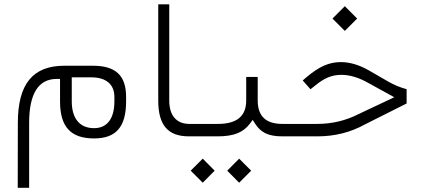

<svg xmlns="http://www.w3.org/2000/svg" viewBox="-20 -642 1993 904"><path d="M410.2 -277.8C478.5 -277.8 518.6 -245.6 518.6 -185.5V-165C518.6 -85 485.8 -38.6 422.9 -38.6C354.5 -38.6 317.9 -85 317.9 -165V-263.2V-277.8H332.5ZM117.2 -63C117.2 -201.2 160.6 -270.5 248 -270.5H262.7V-255.9V-164.1C262.7 -44.4 313.5 9.8 422.9 9.8C525.9 9.8 573.7 -43.9 573.7 -164.6V-186C573.7 -286.1 524.9 -332.5 417.5 -332.5H283.2C134.8 -332.5 64 -247.1 64 -63L63.5 242.2H117.2Z M891.6 0C900.9 0 904.3 -13.7 904.3 -27.3V-32.7C904.3 -49.8 899.9 -58.6 891.6 -58.6H871.1C810.5 -58.6 776.9 -99.1 776.9 -168V-621.6H725.1V-168.5C725.1 -52.7 770.5 0 869.6 0Z M1106 218.3 1162.6 161.6 1106 105 1049.8 161.6ZM934.6 218.3 990.7 161.6 934.6 105 877.9 161.6ZM1318.8 0C1327.1 0 1331.5 -12.2 1331.5 -27.3V-32.7C1331.5 -49.8 1327.6 -58.6 1319.3 -58.6H1309.1C1231.9 -58.6 1193.4 -95.2 1193.4 -168.5V-279.8H1139.2V-168.5C1139.2 -95.2 1095.2 -58.6 1006.8 -58.6H886.7C878.4 -58.6 874.5 -49.8 874.5 -32.7V-27.3C874.5 -9.3 878.9 0 887.2 0H1004.4C1082.5 0 1126 -19 1157.2 -60.5L1169.9 -77.6L1181.2 -59.6C1208 -18.1 1242.7 0 1309.6 0Z M1603.5 -496.6 1661.6 -554.7 1603.5 -612.8 1545.4 -554.7ZM1314.9 -58.6C1306.6 -58.6 1302.7 -49.8 1302.7 -32.7V-27.3C1302.7 -9.3 1307.1 0 1315.4 0H1474.6C1555.7 0 1630.4 -18.6 1698.2 -56.2L1894.5 -154.8V-222.2C1864.7 -230 1836.4 -241.7 1809.1 -257.3L1716.8 -310.5C1671.4 -336.4 1627.4 -349.6 1584.5 -349.6C1528.3 -349.6 1482.4 -328.1 1423.3 -278.8L1405.3 -263.2L1441.9 -221.7L1465.8 -240.7C1505.4 -272.9 1540.5 -289.6 1587.4 -289.6C1626.5 -289.6 1668 -277.3 1712.4 -252.4L1836.4 -184.1L1668.5 -105C1608.4 -74.2 1543.5 -58.6 1473.6 -58.6Z"/></svg>

Font: Shabnam Thin
Style: Regular
Weight: 100
Foundry: DejaVu fonts team - Redesigned by Saber Rastikerdar - Based on Vazir font
Version: Version 5.0.1